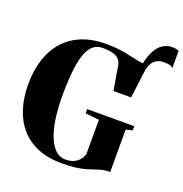

<svg xmlns="http://www.w3.org/2000/svg" viewBox="-153 -1006 1099 1152"><g transform="rotate(20 397.0 -430.0)"><path d="M622.5 -503 607.5 -570 607 -620Q612 -714 632.2 -768.8Q652.5 -823.5 683.2 -847.2Q714 -871 750.5 -871Q764.5 -871 775 -869Q785.5 -867 794.5 -863V-753.5Q783 -763.5 769.2 -766.2Q755.5 -769 734.5 -769Q713 -769 694 -760Q675 -751 661.8 -730.2Q648.5 -709.5 644 -673.5ZM366 11Q277 11 211 -16.5Q145 -44 101.5 -94.5Q58 -145 36.5 -214.2Q15 -283.5 15 -367Q15 -457 38.8 -528.5Q62.5 -600 108.2 -650.2Q154 -700.5 220.2 -727Q286.5 -753.5 371.5 -753.5Q425.5 -753.5 462.8 -748.2Q500 -743 529 -736Q558 -729 586 -723.8Q614 -718.5 649.5 -718.5L622.5 -503H509.5L483.5 -658Q481 -674.5 470.5 -689.5Q460 -704.5 434 -714Q408 -723.5 359.5 -723.5Q315 -723.5 286.8 -688Q258.5 -652.5 245 -576.8Q231.5 -501 231 -379Q230.5 -309 238.2 -244.2Q246 -179.5 263.8 -128.5Q281.5 -77.5 310.2 -47.8Q339 -18 380.5 -18Q407 -18 428 -26.5Q449 -35 464 -51.5Q479 -68 486.5 -92V-310.5L398.5 -320.5V-347H699.5V-320.5L657.5 -310.5V-40Q628.5 -40 607.2 -34.8Q586 -29.5 565.5 -22Q545 -14.5 519.2 -7Q493.5 0.5 457 5.8Q420.5 11 366 11Z"/></g></svg>

Font: Merriweather 144pt Black
Style: Regular
Weight: 900
Version: Version 2.100